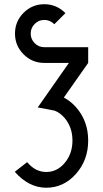

<svg xmlns="http://www.w3.org/2000/svg" viewBox="-20 -669 479 894"><path d="M195.3 205.1Q114.3 205.1 48.8 130.9L106.4 85.9Q144.5 131.8 195.3 131.8Q246.1 131.8 281.7 89.1Q317.4 46.4 317.4 -14.6Q317.4 -75.7 281.7 -118.7Q260.7 -143.6 234.4 -153.8L155.8 -168.9L300.8 -376H186.5Q129.9 -376 89.8 -416Q49.8 -456.1 49.8 -512.7Q49.8 -569.3 89.8 -609.4Q129.9 -649.4 186.5 -649.4Q243.2 -649.4 284.7 -607.9L232.9 -556.2Q212.9 -576.2 186.5 -576.2Q160.2 -576.2 141.6 -557.6Q123 -539.1 123 -512.7Q123 -486.3 141.6 -467.8Q160.2 -449.2 186.5 -449.2H390.6V-376L277.3 -214.8Q307.6 -199.2 333.5 -170.4Q390.6 -106 390.6 -14.6Q390.6 76.7 333.5 140.9Q276.4 205.1 195.3 205.1Z"/></svg>

Font: Catrinity
Style: Regular
Weight: 400
Designer: Alexander Lange
Foundry: High-Logic / Made with FontCreator
Version: Version 2.090;May 20, 2024;FontCreator 15.0.0.2974 64-bit